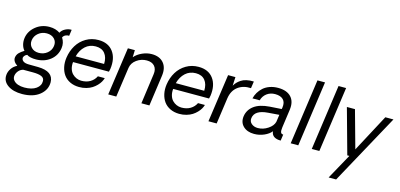

<svg xmlns="http://www.w3.org/2000/svg" viewBox="-126 -1310 4435 2127"><g transform="rotate(15 2091.5 -246.5)"><path d="M181.2 243.2Q75.7 244.1 13.2 199.7Q-49.3 155.3 -43 83Q-40 44.9 -15.9 9.3Q8.3 -26.4 47.9 -44.9Q-7.3 -83 -1 -129.9Q3.9 -160.6 24.7 -182.4Q45.4 -204.1 82 -226.1Q59.6 -251 50 -287.4Q40.5 -323.7 45.9 -363.8Q57.6 -443.8 124.5 -499Q191.4 -554.2 283.2 -554.2Q353.5 -554.2 403.8 -520Q418.9 -551.3 455.6 -569.8Q492.2 -588.4 526.9 -585.9L517.1 -515.1Q496.1 -517.6 475.6 -507.3Q455.1 -497.1 445.8 -477.1Q480.5 -423.8 471.2 -360.8Q459 -274.4 392.1 -221.2Q325.2 -168 229 -167Q195.8 -166.5 167 -172.9Q138.2 -179.2 123 -190.9Q103.5 -183.6 92.3 -168.7Q81.1 -153.8 84 -138.2Q86.4 -119.6 106.4 -106.4Q126.5 -93.3 167 -92.8L274.9 -91.8Q450.7 -88.4 452.1 36.1Q452.1 123.5 378.9 182.6Q305.7 241.7 181.2 243.2ZM383.8 -361.8Q391.1 -411.1 359.4 -444.1Q327.6 -477.1 272 -477.1Q217.3 -477.1 176.8 -444.1Q136.2 -411.1 128.9 -360.8Q122.1 -312 153.6 -278.6Q185.1 -245.1 238.8 -245.1Q294.9 -245.1 335.9 -278.3Q377 -311.5 383.8 -361.8ZM366.2 43.9Q365.7 9.3 332.3 -5.4Q298.8 -20 232.9 -20H123Q91.3 -11.7 70.3 13.2Q49.3 38.1 44.9 68.8Q41 98.6 59.6 121.6Q78.1 144.5 110.8 155.8Q143.6 167 184.1 167Q270.5 167 319.1 132.3Q367.7 97.7 366.2 43.9Z M1052.7 -277.8Q1047.4 -251.5 1045.4 -245.1H633.8Q629.4 -203.1 639.6 -168.9Q649.9 -134.8 670.7 -113.5Q691.4 -92.3 717.8 -80.8Q744.1 -69.3 773.4 -68.8Q833.5 -68.4 876.5 -94.2Q919.4 -120.1 940.4 -164.1H1019.5Q1013.2 -142.1 1000.7 -120.1Q988.3 -98.1 966.3 -75.2Q944.3 -52.2 917 -34.7Q889.6 -17.1 850.6 -5.9Q811.5 5.4 767.6 4.9Q710 4.4 664.6 -17.3Q619.1 -39.1 591.8 -76.7Q564.5 -114.3 553.5 -165.3Q542.5 -216.3 550.8 -273.9Q562.5 -353.5 600.8 -416.5Q639.2 -479.5 702.6 -516.8Q766.1 -554.2 844.7 -554.2Q958 -554.2 1014.2 -477.8Q1070.3 -401.4 1052.7 -277.8ZM833.5 -478Q762.7 -478 714.1 -433.3Q665.5 -388.7 645.5 -314H971.7Q974.6 -389.2 939 -433.6Q903.3 -478 833.5 -478Z M1455.1 -556.2Q1545.4 -556.2 1591.6 -501.7Q1637.7 -447.3 1625 -355L1575.2 0H1483.4L1531.2 -346.2Q1539.6 -404.8 1509.5 -439.5Q1479.5 -474.1 1419.4 -474.1Q1356.4 -474.1 1304.4 -436.8Q1252.4 -399.4 1244.1 -341.8L1195.3 0H1103L1181.2 -549.8H1261.2L1258.3 -467.8Q1292.5 -507.8 1346.7 -532Q1400.9 -556.2 1455.1 -556.2Z M2201.2 -277.8Q2195.8 -251.5 2193.8 -245.1H1782.2Q1777.8 -203.1 1788.1 -168.9Q1798.3 -134.8 1819.1 -113.5Q1839.8 -92.3 1866.2 -80.8Q1892.6 -69.3 1921.9 -68.8Q1981.9 -68.4 2024.9 -94.2Q2067.9 -120.1 2088.9 -164.1H2168Q2161.6 -142.1 2149.2 -120.1Q2136.7 -98.1 2114.7 -75.2Q2092.8 -52.2 2065.4 -34.7Q2038.1 -17.1 1999 -5.9Q1960 5.4 1916 4.9Q1858.4 4.4 1813 -17.3Q1767.6 -39.1 1740.2 -76.7Q1712.9 -114.3 1701.9 -165.3Q1690.9 -216.3 1699.2 -273.9Q1710.9 -353.5 1749.3 -416.5Q1787.6 -479.5 1851.1 -516.8Q1914.6 -554.2 1993.2 -554.2Q2106.4 -554.2 2162.6 -477.8Q2218.8 -401.4 2201.2 -277.8ZM1981.9 -478Q1911.1 -478 1862.5 -433.3Q1814 -388.7 1793.9 -314H2120.1Q2123 -389.2 2087.4 -433.6Q2051.8 -478 1981.9 -478Z M2624.5 -555.2 2612.8 -476.1Q2524.9 -481.4 2463.4 -435.8Q2401.9 -390.1 2388.7 -297.9L2346.7 0H2252.4L2330.6 -549.8H2414.6L2409.7 -450.2Q2422.9 -472.2 2438.2 -489Q2453.6 -505.9 2478.8 -522.9Q2503.9 -540 2541 -548.6Q2578.1 -557.1 2624.5 -555.2Z M2775.9 4.9Q2696.3 4.9 2650.6 -39.3Q2605 -83.5 2614.7 -154.8Q2626 -230 2688.5 -276.9Q2751 -323.7 2866.7 -332L3001.5 -340.8L3004.9 -358.9Q3013.7 -419.9 2982.7 -450.9Q2951.7 -481.9 2889.6 -481.9Q2834 -481.9 2794.2 -451.7Q2754.4 -421.4 2740.7 -371.1H2657.7Q2666.5 -407.7 2685.8 -440.2Q2705.1 -472.7 2734.9 -499.3Q2764.6 -525.9 2808.1 -541.5Q2851.6 -557.1 2903.8 -557.1Q3003.4 -557.1 3053 -504.4Q3102.5 -451.7 3089.8 -356.9Q3086.9 -338.4 3060.5 -147Q3054.7 -105.5 3062.3 -88.1Q3069.8 -70.8 3090.8 -71.8L3080.6 0Q3068.4 0 3050.8 -2Q2977.1 -13.7 2971.7 -78.1Q2943.8 -42.5 2889.6 -18.8Q2835.4 4.9 2775.9 4.9ZM2798.8 -68.8Q2859.4 -68.8 2913.8 -104.7Q2968.3 -140.6 2980.5 -188L2992.7 -272L2865.7 -262.2Q2714.8 -251 2702.6 -157.2Q2697.3 -117.2 2726.6 -93Q2755.9 -68.8 2798.8 -68.8Z M3195.8 0 3301.8 -750H3388.7L3282.7 0Z M3437.5 0 3543.5 -750H3630.4L3524.4 0Z M4227.1 -549.8 3785.6 256.8H3699.7L3859.9 -33.2H3835.9L3692.9 -549.8H3785.6L3904.8 -120.1L4133.8 -549.8Z"/></g></svg>

Font: Oakes Grotesk
Style: Italic
Weight: 400
Italic angle: -8°
Designer: Samuel Oakes
Foundry: Samuel Oakes
Version: Version 1.000;PS 001.000;hotconv 1.0.88;makeotf.lib2.5.64775